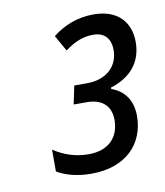

<svg xmlns="http://www.w3.org/2000/svg" viewBox="-59 -905 470 547"><g transform="rotate(-10 176.0 -632.0)"><path d="M163 -409C263 -409 319 -468 319 -549C319 -594 297 -624 260 -637V-641C318 -659 352 -698 352 -757C352 -814 317 -855 247 -855C199 -855 159 -838 128 -813L154 -767C179 -786 205 -798 234 -798C267 -799 286 -780 286 -745C286 -698 251 -665 195 -665H158L147 -612H185C228 -612 254 -590 254 -549C254 -498 222 -465 165 -465C126 -465 93 -477 64 -496V-433C89 -418 123 -409 163 -409Z"/></g></svg>

Font: Noto Sans Display SemiCondensed
Style: Italic
Weight: 400
Width: 4
Italic angle: -12°
Designer: Monotype Design Team
Foundry: Monotype Imaging Inc.
Version: Version 1.900